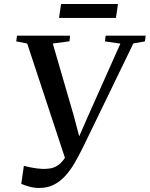

<svg xmlns="http://www.w3.org/2000/svg" viewBox="-20 -920 743 953"><path d="M174.5 13Q149 13 125 6.2Q101 -0.5 85.5 -7.5L98.5 -97Q113.5 -93 130 -89.5Q146.5 -86 163 -84Q179.5 -82 193 -81.5Q210 -81.5 227.2 -83.8Q244.5 -86 262 -96Q279.5 -106 297 -129Q314.5 -152 332.5 -194L311 -110.5L115 -704L60.5 -714.5L64.5 -743H327.5L325 -715L242 -704L346 -346L383.5 -204L352.5 -196L416.5 -342.5L577.5 -703.5L501 -714.5L504.5 -743H703L699.5 -714.5L642 -704.5L390.5 -186Q370.5 -145.5 349.5 -109.5Q328.5 -73.5 303 -45.8Q277.5 -18 246 -2.5Q214.5 13 174.5 13ZM283 -900H565.5L555.5 -831H273Z"/></svg>

Font: Merriweather 96pt Medium
Style: Italic
Weight: 500
Italic angle: -7.8°
Version: Version 2.101